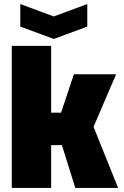

<svg xmlns="http://www.w3.org/2000/svg" viewBox="-20 -926 609 946"><path d="M38 0V-700H232V-371H281L344 -560H552L441 -301L562 0H351L285 -211H232V0ZM410 -906V-795L245 -734L80 -795V-906L245 -845Z"/></svg>

Font: Tektur SemiCondensed ExtraBold
Style: Regular
Weight: 800
Width: 4
Designer: Adam Jagosz
Foundry: Adam Jagosz
Version: Version 1.005;gftools[0.9.30]